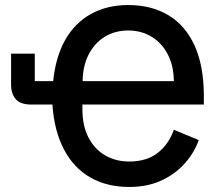

<svg xmlns="http://www.w3.org/2000/svg" viewBox="-20 -730 872 762"><path d="M789 -349V-315H262L307 -345V-297Q307 -231 331 -184.5Q355 -138 397 -113.5Q439 -89 493 -89Q561 -89 605 -122.5Q649 -156 670 -215L769 -174Q750 -122 712 -80Q674 -38 619 -13Q564 12 493 12Q404 12 338 -26Q272 -64 233.5 -137.5Q195 -211 188 -315H105Q61 -315 42.5 -336.5Q24 -358 24 -394V-517H118V-408H191Q201 -505 239 -572Q277 -639 341 -674.5Q405 -710 489 -710Q581 -710 648.5 -669.5Q716 -629 752.5 -548.5Q789 -468 789 -349ZM489 -609Q436 -609 395.5 -584Q355 -559 331.5 -513Q308 -467 308 -405V-380L263 -408H705L670 -372V-404Q670 -467 646.5 -513Q623 -559 582 -584Q541 -609 489 -609Z"/></svg>

Font: IBM Plex Sans Medium
Style: Regular
Weight: 500
Designer: Mike Abbink, Paul van der Laan, Pieter van Rosmalen
Foundry: Bold Monday
Version: Version 3.201